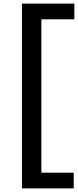

<svg xmlns="http://www.w3.org/2000/svg" viewBox="-20 -828 434 1068"><path d="M102 220V-808H393.5V-720.5H210V132.5H390V220Z"/></svg>

Font: Encode Sans Expanded Medium
Style: Regular
Weight: 500
Width: 7
Designer: Multiple Designers
Foundry: Impallari Type
Version: Version 3.000; ttfautohint (v1.8.3) -l 8 -r 50 -G 200 -x 14 